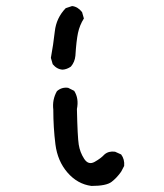

<svg xmlns="http://www.w3.org/2000/svg" viewBox="-20 -613 540 634"><path d="M282 1Q236 -5 203 -43Q170 -81 163 -136.5Q156 -192 156 -251Q152 -284 168 -312Q184 -326 205 -323L225 -313Q241 -288 234 -253Q236 -161 240 -135.5Q244 -110 258 -88.5Q272 -67 292.5 -78.5Q313 -90 325 -103Q339 -115 360 -112L380 -103Q392 -87 390 -65L380 -46Q366 -26 348.5 -12.5Q331 1 282 1ZM214 -393Q201 -384 187 -383Q168 -384 154 -401L148 -422Q156 -465 161 -509.5Q166 -554 197 -586L218 -593Q237 -591 251 -573L257 -552Q243 -530 237.5 -504Q232 -478 229 -429Q227 -408 214 -393Z"/></svg>

Font: NaniFont Regular
Style: Regular
Weight: 400
Designer: Nanigashitei
Version: Version 1.036